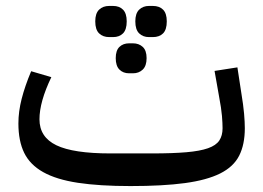

<svg xmlns="http://www.w3.org/2000/svg" viewBox="-20 -615 887 647"><path d="M420 12Q315 12 242.5 1Q170 -10 125.5 -35Q81 -60 61.5 -100Q42 -140 42 -199Q42 -239 53 -282Q64 -325 85 -375L153 -355Q113 -272 113 -213Q113 -153 170 -125.5Q227 -98 352 -98H492Q562 -98 608 -102Q654 -106 681 -115.5Q708 -125 719 -141.5Q730 -158 730 -183Q730 -199 728 -224Q726 -249 718 -291L703 -376L780 -388L793 -303Q800 -261 802.5 -232Q805 -203 805 -183Q805 -128 786 -90.5Q767 -53 722 -30.5Q677 -8 603 2Q529 12 420 12ZM482 -490Q462 -490 449 -502.5Q436 -515 436 -543Q436 -570 449 -582.5Q462 -595 482 -595H495Q517 -595 529.5 -582.5Q542 -570 542 -543Q542 -515 529.5 -502.5Q517 -490 495 -490ZM415 -368Q395 -368 382.5 -380.5Q370 -393 370 -419Q370 -445 382.5 -457Q395 -469 415 -469H428Q448 -469 461 -457Q474 -445 474 -419Q474 -393 461 -380.5Q448 -368 428 -368ZM348 -490Q327 -490 314 -502.5Q301 -515 301 -543Q301 -570 314 -582.5Q327 -595 348 -595H361Q382 -595 394.5 -582.5Q407 -570 407 -543Q407 -515 394.5 -502.5Q382 -490 361 -490Z"/></svg>

Font: IBM Plex Sans Arabic Text
Style: Regular
Weight: 450
Designer: Mike Abbink, Paul van der Laan, Pieter van Rosmalen, Wael Morcos, Khajak Apelian
Foundry: Bold Monday
Version: Version 1.2